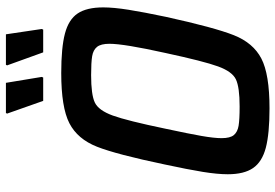

<svg xmlns="http://www.w3.org/2000/svg" viewBox="-161 -762 931 649"><g transform="rotate(-90 304.5 -437.5)"><path d="M40 -133Q40 -168 48 -217.5Q56 -267 73 -346Q107 -509 133 -575Q159 -641 212.5 -668.5Q266 -696 382 -696Q468 -696 515.5 -683.5Q563 -671 583.5 -640.5Q604 -610 604 -554Q604 -519 596 -468.5Q588 -418 572 -342Q536 -178 510 -112.5Q484 -47 431 -19.5Q378 8 263 8Q177 8 129.5 -4.5Q82 -17 61 -47.5Q40 -78 40 -133ZM450 -344Q481 -484 481 -533Q481 -562 470.5 -575Q460 -588 439 -591.5Q418 -595 375 -595Q309 -595 282.5 -582.5Q256 -570 238.5 -522Q221 -474 194 -344Q177 -265 169.5 -222Q162 -179 162 -154Q162 -125 172.5 -112.5Q183 -100 204 -96.5Q225 -93 269 -93Q334 -93 360.5 -105.5Q387 -118 404.5 -166Q422 -214 450 -344ZM367 -757H288L245 -879L247 -883H349L369 -762ZM529 -757H452L408 -879L410 -883H513L531 -762Z"/></g></svg>

Font: Saira Semi Condensed Medium
Style: Italic
Weight: 500
Width: 4
Italic angle: -12°
Designer: Hector Gatti with collaboration of the Omnibus-Type team
Foundry: Omnibus-Type
Version: Version 1.001; ttfautohint (v1.8)